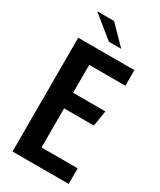

<svg xmlns="http://www.w3.org/2000/svg" viewBox="-196 -839 756 906"><g transform="rotate(30 181.5 -386.5)"><path d="M37 -620H343V-535H146V-383H322L308 -298H146V-85H343V0H37ZM172 -676 52 -773H144L239 -676Z"/></g></svg>

Font: Smooch Sans Thin
Style: Bold
Weight: 700
Version: Version 1.010